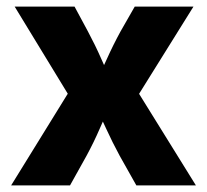

<svg xmlns="http://www.w3.org/2000/svg" viewBox="-20 -561 626 581"><path d="M13.7 0 222.7 -338.4 221.7 -217.3 24.4 -541H205.6L246.1 -465.8Q268.1 -424.8 286.4 -383.1Q304.7 -341.3 323.2 -301.8H265.1Q284.7 -340.8 303.5 -382.8Q322.3 -424.8 344.7 -465.8L387.7 -541H565.4L363.3 -216.8L363.8 -336.9L572.8 0H392.6L342.3 -89.4Q319.8 -130.9 300.8 -172.6Q281.7 -214.4 262.7 -253.4H318.8Q300.3 -214.4 282.2 -172.6Q264.2 -130.9 241.7 -89.4L191.9 0Z"/></svg>

Font: Inter 17pt ExtraBold
Style: Regular
Weight: 800
Version: Version 4.001;git-66647c0bb